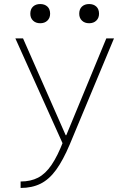

<svg xmlns="http://www.w3.org/2000/svg" viewBox="-20 -710 640 950"><path d="M82 188Q132 188 168.5 169Q205 150 235 106Q265 62 294 -13L295 11L56 -520H94L305 -41H308L506 -520H544L325 5Q292 83 257.5 130.5Q223 178 180.5 199Q138 220 82 220ZM179 -595Q157 -595 143.5 -608Q130 -621 130 -642Q130 -665 143.5 -677.5Q157 -690 179 -690Q201 -690 214.5 -677.5Q228 -665 228 -642Q228 -621 214.5 -608Q201 -595 179 -595ZM421 -595Q399 -595 385.5 -608Q372 -621 372 -642Q372 -665 385.5 -677.5Q399 -690 421 -690Q443 -690 456.5 -677.5Q470 -665 470 -642Q470 -621 456.5 -608Q443 -595 421 -595Z"/></svg>

Font: M PLUS Code Latin Expanded ExtraLight
Style: Regular
Weight: 250
Width: 7
Designer: Coji Morishita
Foundry: UNDERFOREST DESIGN
Version: Version 1.002; ttfautohint (v1.8.3)